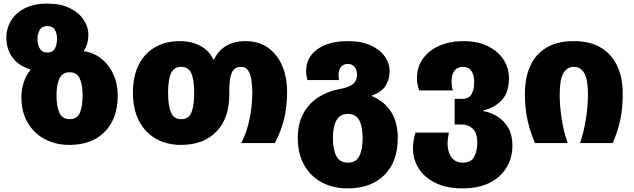

<svg xmlns="http://www.w3.org/2000/svg" viewBox="-20 -790 3500 1060"><path d="M363 10Q286 10 226 -22.5Q166 -55 132 -114Q98 -173 98 -253Q98 -294 111 -335Q124 -376 148 -403V-407Q82 -427 48.5 -473Q15 -519 15 -584Q15 -632 40 -674.5Q65 -717 115.5 -743.5Q166 -770 242 -770Q315 -770 365 -745.5Q415 -721 441.5 -681.5Q468 -642 468 -597Q468 -548 444 -511V-507Q454 -506 465 -503Q513 -491 550 -457.5Q587 -424 608.5 -374Q630 -324 630 -263Q630 -136 559 -63Q488 10 363 10ZM242 -500Q272 -500 283.5 -522.5Q295 -545 295 -575Q295 -604 283.5 -625Q272 -646 241 -646Q212 -646 199.5 -625Q187 -604 187 -575Q187 -545 199.5 -522.5Q212 -500 242 -500ZM365 -132Q406 -132 421 -167.5Q436 -203 436 -263Q436 -322 420.5 -356.5Q405 -391 364 -391Q324 -391 308 -356.5Q292 -322 292 -263Q292 -203 308 -167.5Q324 -132 365 -132Z M979 10Q901 10 841.5 -23.5Q782 -57 748 -121.5Q714 -186 714 -278Q714 -370 746.5 -433.5Q779 -497 837.5 -530Q896 -563 973 -563Q1037 -563 1086.5 -536.5Q1136 -510 1157 -462H1162Q1185 -510 1228 -536.5Q1271 -563 1335 -563Q1408 -563 1459 -527Q1510 -491 1537.5 -428Q1565 -365 1565 -284Q1565 -202 1548.5 -133.5Q1532 -65 1497 0H1312Q1344 -63 1358.5 -136Q1373 -209 1373 -279Q1373 -315 1368 -347.5Q1363 -380 1350 -400.5Q1337 -421 1312 -421Q1273 -421 1259.5 -388.5Q1246 -356 1246 -296V-270Q1246 -137 1175 -63.5Q1104 10 979 10ZM981 -132Q1022 -132 1037 -169.5Q1052 -207 1052 -278Q1052 -349 1036.5 -385Q1021 -421 980 -421Q940 -421 924 -385Q908 -349 908 -278Q908 -207 923.5 -169.5Q939 -132 981 -132Z M1899 250Q1819 250 1757 217Q1695 184 1659.5 121.5Q1624 59 1624 -28Q1624 -106 1654 -162Q1684 -218 1736 -252Q1788 -286 1854 -298Q1907 -308 1929 -326Q1951 -344 1951 -378Q1951 -403 1938 -420Q1925 -437 1900 -437Q1876 -437 1862.5 -420.5Q1849 -404 1849 -377Q1849 -363 1852 -348H1677Q1670 -375 1670 -398Q1670 -474 1732.5 -518.5Q1795 -563 1900 -563Q1975 -563 2026.5 -539.5Q2078 -516 2104.5 -478Q2131 -440 2131 -396Q2131 -356 2111 -320Q2091 -284 2034 -263V-259Q2176 -198 2176 -28Q2176 103 2102 176.5Q2028 250 1899 250ZM1901 108Q1945 108 1963.5 72Q1982 36 1982 -28Q1982 -91 1963.5 -126Q1945 -161 1900 -161Q1857 -161 1837.5 -126Q1818 -91 1818 -28Q1818 36 1837 72Q1856 108 1901 108Z M2534 250Q2446 250 2384.5 220Q2323 190 2291.5 140Q2260 90 2260 30Q2260 4 2264 -17.5Q2268 -39 2274 -58H2458Q2455 -42 2453 -26Q2451 -10 2451 5Q2451 30 2459.5 54Q2468 78 2486.5 93Q2505 108 2535 108Q2581 108 2598 75.5Q2615 43 2615 0Q2615 -56 2590 -79.5Q2565 -103 2528 -103H2490V-244H2528Q2569 -244 2583.5 -270.5Q2598 -297 2598 -335Q2598 -376 2582.5 -398.5Q2567 -421 2536 -421Q2505 -421 2489 -399.5Q2473 -378 2473 -342Q2473 -326 2474.5 -315.5Q2476 -305 2480 -291H2294Q2289 -307 2285.5 -321Q2282 -335 2282 -357Q2282 -421 2315.5 -467Q2349 -513 2407 -538Q2465 -563 2538 -563Q2617 -563 2673 -535.5Q2729 -508 2759.5 -461.5Q2790 -415 2790 -359Q2790 -281 2751.5 -238.5Q2713 -196 2648 -180V-177Q2692 -169 2728.5 -145.5Q2765 -122 2787 -82.5Q2809 -43 2809 13Q2809 81 2776.5 135Q2744 189 2682.5 219.5Q2621 250 2534 250Z M2933 0Q2906 -66 2892 -129Q2878 -192 2878 -274Q2878 -360 2907 -425Q2936 -490 2996 -526.5Q3056 -563 3148 -563Q3238 -563 3298 -526.5Q3358 -490 3388 -425Q3418 -360 3418 -274Q3418 -192 3404.5 -129Q3391 -66 3363 0H3182Q3204 -63 3215 -135Q3226 -207 3226 -269Q3226 -350 3206 -385.5Q3186 -421 3148 -421Q3111 -421 3090.5 -386.5Q3070 -352 3070 -266Q3070 -203 3081 -133Q3092 -63 3114 0Z"/></svg>

Font: Noto Sans Georgian Black
Style: Regular
Weight: 900
Designer: Monotype Design Team, Akaki Razmadze
Foundry: Google LLC
Version: Version 2.005; ttfautohint (v1.8.4.7-5d5b)